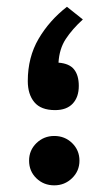

<svg xmlns="http://www.w3.org/2000/svg" viewBox="-20 -557 326 577"><path d="M229 -498.5Q197.3 -469.7 177.7 -439.9Q158.2 -410.2 155.8 -368.7Q188.5 -366.2 202.6 -348.4Q216.8 -330.6 216.8 -298.8Q216.8 -265.1 198.5 -245.6Q180.2 -226.1 145.5 -226.1Q103 -226.1 83.3 -249.8Q63.5 -273.4 63.5 -313.5Q63.5 -384.8 95.9 -440.2Q128.4 -495.6 181.2 -536.6ZM67.4 -74.2Q67.4 -105.5 89.6 -127Q111.8 -148.4 143.1 -148.4Q174.8 -148.4 196.8 -127Q218.8 -105.5 218.8 -74.2Q218.8 -43 196.5 -21.5Q174.3 0 143.1 0Q111.3 0 89.4 -21.2Q67.4 -42.5 67.4 -74.2Z"/></svg>

Font: Vazirmatn RD Medium
Style: Regular
Weight: 500
Designer: Saber Rastikerdar
Foundry: Saber Rastikerdar
Version: Version 33.003